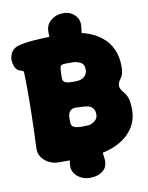

<svg xmlns="http://www.w3.org/2000/svg" viewBox="-99 -867 821 1067"><g transform="rotate(-10 311.5 -333.5)"><path d="M320 130Q294 130 270.5 118Q247 106 234 85.5Q221 65 224 38L240 -83H403L419 38Q424 84 395.5 107Q367 130 323 130ZM234 -583V-711Q234 -749 263 -773Q292 -797 330 -797H333Q373 -797 398.5 -770.5Q424 -744 419 -705L403 -583ZM165 15Q136 15 110 2Q84 -11 69 -34Q54 -57 56 -87Q58 -128 59.5 -173Q61 -218 62 -263.5Q63 -309 63.5 -353Q64 -397 63.5 -436.5Q63 -476 62 -508Q62 -518 55 -520.5Q48 -523 38.5 -526Q29 -529 20 -540Q11 -551 6 -578Q2 -604 15.5 -631Q29 -658 74 -667Q101 -673 139 -676Q177 -679 221.5 -680.5Q266 -682 311 -682Q444 -682 522.5 -621.5Q601 -561 601 -449Q601 -424 596.5 -409Q592 -394 582 -381Q568 -362 568 -345.5Q568 -329 584 -310Q598 -295 606 -277Q614 -259 616 -229Q623 -151 585 -96.5Q547 -42 476 -13.5Q405 15 311 15ZM326 -158 362 -159Q379 -160 398 -174Q417 -188 417 -213Q417 -236 402.5 -250.5Q388 -265 353 -266L312 -268Q290 -269 278 -255.5Q266 -242 266 -218V-193Q266 -176 276.5 -168.5Q287 -161 301 -159.5Q315 -158 326 -158ZM312 -412H335Q368 -412 385 -427.5Q402 -443 402 -466Q402 -498 380.5 -508.5Q359 -519 337 -519H298Q271 -519 267.5 -507Q264 -495 264 -480Q264 -461 263.5 -459.5Q263 -458 263 -449Q262 -425 276 -418.5Q290 -412 312 -412Z"/></g></svg>

Font: Winky Sans Black
Style: Regular
Weight: 900
Designer: Simon Atzbach
Foundry: typofactur
Version: Version 1.205